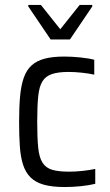

<svg xmlns="http://www.w3.org/2000/svg" viewBox="-20 -746 445 774"><path d="M241 8Q190 8 156.5 -1.5Q123 -11 103 -31Q83 -51 73 -82Q63 -113 60 -156Q57 -199 57 -255Q57 -314 61 -358Q65 -402 76 -433Q87 -464 107.5 -482.5Q128 -501 160 -509.5Q192 -518 239 -518Q269 -518 303.5 -514.5Q338 -511 360 -505V-445Q338 -450 309.5 -453Q281 -456 256 -456Q215 -456 189.5 -447.5Q164 -439 151 -418Q138 -397 134 -357.5Q130 -318 130 -255Q130 -191 134 -151Q138 -111 151.5 -90Q165 -69 190.5 -61.5Q216 -54 258 -54Q284 -54 312.5 -57Q341 -60 364 -65V-5Q340 1 306.5 4.5Q273 8 241 8ZM184 -587 94 -720V-726H145L223 -628L301 -726H352V-720L262 -587Z"/></svg>

Font: Saira SemiCondensed
Style: Regular
Weight: 400
Width: 4
Designer: Hector Gatti with collaboration of the Omnibus-Type team
Foundry: Omnibus-Type
Version: Version 1.101